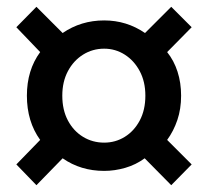

<svg xmlns="http://www.w3.org/2000/svg" viewBox="-20 -652 610 564"><path d="M87 -108 28 -169 98 -241Q59 -295 59 -371Q59 -446 98 -499L28 -572L87 -632L164 -555Q218 -592 286 -592Q352 -592 406 -555L483 -632L543 -572L471 -499Q491 -474 501.5 -441.5Q512 -409 512 -371Q512 -332 501 -299.5Q490 -267 471 -241L543 -169L483 -108L405 -187Q379 -168 348 -159Q317 -150 286 -150Q217 -150 164 -187ZM286 -233Q319 -233 346.5 -250Q374 -267 390.5 -298Q407 -329 407 -371Q407 -412 390.5 -443Q374 -474 346.5 -491.5Q319 -509 286 -509Q252 -509 224 -491.5Q196 -474 179.5 -443Q163 -412 163 -371Q163 -329 179.5 -298Q196 -267 224 -250Q252 -233 286 -233Z"/></svg>

Font: Noto Sans JP Thin Medium
Style: Regular
Weight: 500
Version: Version 2.004-H2;hotconv 1.0.118;makeotfexe 2.5.65603